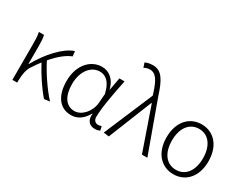

<svg xmlns="http://www.w3.org/2000/svg" viewBox="-85 -1332 2376 1869"><g transform="rotate(30 1103.0 -397.5)"><path d="M523 0C438 -92 349 -227 296 -332C365 -414 434 -468 494 -491L488 -547C378 -513 249 -371 162 -214H158V-412C158 -458 155 -507 148 -533H90C100 -490 100 -438 100 -395V0H154V-26C156 -90 164 -149 194 -193C216 -227 238 -259 261 -288C313 -188 395 -65 460 8Z M763 13C835 13 895 -27 937 -104H941C931 -26 973 13 1031 13C1057 13 1075 7 1088 1L1078 -45C1067 -41 1053 -37 1040 -37C1011 -37 987 -59 987 -95C987 -201 1023 -385 1053 -533H995L969 -391H967C939 -505 864 -547 795 -547C672 -547 562 -440 562 -254C562 -78 645 13 763 13ZM773 -38C678 -38 623 -121 623 -254C623 -410 708 -496 798 -496C850 -496 916 -472 949 -331L941 -226C932 -124 853 -38 773 -38Z M1188 8 1384 -481H1389L1556 0H1617L1409 -574C1360 -726 1315 -808 1217 -808C1178 -808 1150 -800 1129 -790L1146 -739C1163 -749 1184 -757 1211 -757C1279 -757 1314 -694 1352 -576L1360 -550L1127 0Z M1915 13C2047 13 2150 -88 2150 -266C2150 -446 2047 -547 1915 -547C1782 -547 1679 -446 1679 -266C1679 -88 1782 13 1915 13ZM1915 -37C1806 -37 1740 -127 1740 -266C1740 -404 1806 -496 1915 -496C2023 -496 2089 -404 2089 -266C2089 -127 2023 -37 1915 -37Z"/></g></svg>

Font: Noto Sans T Chinese Light
Style: Regular
Weight: 300
Designer: Ryoko NISHIZUKA (kana & ideographs); Paul D. Hunt (Latin, Greek & Cyrillic); Wenlong ZHANG (bopomofo); Sandoll Communica
Foundry: Adobe Systems Incorporated
Version: Version 1.000;PS 1;hotconv 1.0.78;makeotf.lib2.5.61930